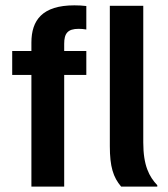

<svg xmlns="http://www.w3.org/2000/svg" viewBox="-20 -688 618 708"><path d="M216.7 0V-411.7H298.3V-500H216.7V-526.7C216.7 -564.2 229.2 -581.7 270 -581.7C279.2 -581.7 290 -580.8 298.3 -579.2V-665.8C284.2 -667.5 269.2 -668.3 254.2 -668.3C135.8 -668.3 95.8 -613.3 95.8 -530.8V-500H25V-411.7H95.8V0ZM560 0V-5C530 -36.7 508.3 -77.5 508.3 -162.5V-666.7H385V-149.2C385 -73.3 397.5 -34.2 426.7 0Z"/></svg>

Font: Familjen Grotesk SemiBold
Style: Regular
Weight: 600
Designer: Anders Wikstroem, Jonas Baeckman, Matilda Gysing, Kristian Moeller
Foundry: Familjen STHLM AB
Version: Version 2.000